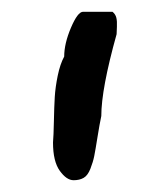

<svg xmlns="http://www.w3.org/2000/svg" viewBox="-20 -764 258 326"><path d="M105 -458Q93 -458 81.5 -474Q70 -490 70 -522Q71 -533 71.5 -558Q72 -583 73 -599.5Q74 -616 78 -635.5Q82 -655 89 -668Q89 -690 100.5 -717Q112 -744 121 -744H171Q176 -740 177.5 -734Q179 -728 178.5 -718.5Q178 -709 178 -706Q152 -613 152 -567Q149 -553 145.5 -531Q142 -509 140 -499Q138 -489 133.5 -477.5Q129 -466 122 -462Q115 -458 105 -458Z"/></svg>

Font: Excalifont
Style: Regular
Weight: 400
Designer: Your Own Font Foundry (Virgil); Ján Filípek / DizajnDesign (Excalifont, modifications)
Foundry: Your Own Font Foundry (Virgil); Ján Filípek / DizajnDesign (Excalifont, modifications)
Version: Version 1.000;Glyphs 3.2 (3227)